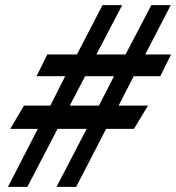

<svg xmlns="http://www.w3.org/2000/svg" viewBox="-20 -720 689 751"><path d="M128 -216H20L74 -307H177L235 -422H123L165 -507H281L381 -700H458L357 -507H471L572 -700H648L548 -507H649L607 -422H503L444 -307H559L504 -216H395L278 11H201L319 -216H205L87 11H11ZM367 -307 426 -422H313L253 -307Z"/></svg>

Font: Cabin
Style: Italic
Weight: 400
Italic angle: -7°
Designer: Pablo Impallari
Foundry: Pablo Impallari. http://www.impallari.com Igino Marini. http://www.ikern.com
Version: Version 2.200